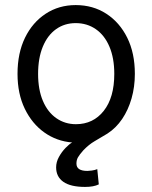

<svg xmlns="http://www.w3.org/2000/svg" viewBox="-20 -550 600 756"><path d="M315 186Q258 186 229.5 166Q201 146 201 109Q201 88 212 68Q223 48 238 32.5Q253 17 264 11Q203 6 154.5 -28.5Q106 -63 77.5 -122Q49 -181 49 -259Q49 -341 78.5 -401.5Q108 -462 160 -496Q212 -530 278 -530Q346 -530 398.5 -496Q451 -462 481 -401.5Q511 -341 511 -259Q511 -208 498 -162.5Q485 -117 461 -81.5Q437 -46 403 -24Q375 -7 352.5 6Q330 19 308 42Q293 59 287 69.5Q281 80 281 94Q281 109 292 116Q303 123 324 123Q330 123 341.5 121.5Q353 120 363 116L369 176Q359 181 345.5 183.5Q332 186 315 186ZM279 -61Q347 -61 388.5 -113.5Q430 -166 430 -259Q430 -321 411 -366Q392 -411 357.5 -435Q323 -459 278 -459Q234 -459 200.5 -435Q167 -411 148.5 -366Q130 -321 130 -259Q130 -197 149 -152.5Q168 -108 202 -84.5Q236 -61 279 -61Z"/></svg>

Font: Ubuntu Sans Mono
Style: Regular
Weight: 400
Monospace: yes
Designer: Dalton Maag Ltd
Foundry: Dalton Maag Ltd
Version: Version 1.006